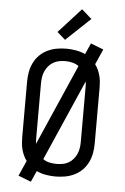

<svg xmlns="http://www.w3.org/2000/svg" viewBox="-65 -1027 731 1124"><g transform="rotate(5 300.0 -465.0)"><path d="M160 51 85 22 125 -68Q114 -83 106.5 -99.5Q99 -116 94.5 -133.5Q90 -151 88.5 -169Q87 -187 87 -205V-530Q87 -559 92 -587Q97 -615 109.5 -641Q122 -667 142.5 -687.5Q163 -708 189 -720.5Q215 -733 243 -738Q271 -743 300 -743Q328 -743 356.5 -738Q385 -733 411 -721L440 -786L515 -757L475 -667Q486 -652 493.5 -635.5Q501 -619 505.5 -601.5Q510 -584 511.5 -566Q513 -548 513 -530V-205Q513 -176 508 -148Q503 -120 490.5 -94Q478 -68 457.5 -47.5Q437 -27 411 -14.5Q385 -2 357 3Q329 8 300 8Q272 8 243.5 3Q215 -2 189 -14ZM171 -173 379 -648Q362 -660 341.5 -665Q321 -670 300 -670Q282 -670 264 -666.5Q246 -663 230 -654Q214 -645 202 -631Q190 -617 182.5 -600.5Q175 -584 172 -566Q169 -548 169 -530V-205Q169 -197 169.5 -189Q170 -181 171 -173ZM300 -66Q318 -66 336 -69Q354 -72 370 -81Q386 -90 398 -104Q410 -118 417.5 -134.5Q425 -151 428 -169Q431 -187 431 -205V-530Q431 -538 430.5 -546Q430 -554 429 -562L221 -87Q238 -75 258.5 -70.5Q279 -66 300 -66ZM287 -794 239 -836 371 -981 430 -929Z"/></g></svg>

Font: Iosevka Plex Etoile
Style: Regular
Weight: 400
Designer: Belleve Invis
Foundry: Belleve Invis
Version: Version 25.1.1; ttfautohint (v1.8.4)